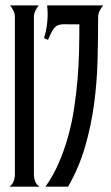

<svg xmlns="http://www.w3.org/2000/svg" viewBox="-20 -704 420 724"><path d="M36.1 -639.6Q36.1 -652.3 30.8 -663.3Q25.4 -674.3 18.1 -683.6H126Q118.7 -674.3 113.3 -663.3Q107.9 -652.3 107.9 -639.6V-46.4Q107.9 -33.2 112.5 -20.5Q117.2 -7.8 129.4 0H15.1Q26.9 -8.3 31.5 -20.8Q36.1 -33.2 36.1 -46.4ZM151.4 0Q180.7 -41.5 201.4 -89.1Q222.2 -136.7 236.6 -188.5Q251 -240.2 259.3 -294.4Q267.6 -348.6 272.2 -402.8Q276.9 -457 278.1 -510Q279.3 -563 279.3 -612.3Q259.8 -611.8 245.1 -612.3Q230.5 -612.8 219.7 -612.5Q209 -612.3 201.2 -609.9Q193.4 -607.4 187 -601.1Q180.7 -594.7 174.6 -583.3Q168.5 -571.8 161.1 -553.7L146 -560.1Q152.8 -581.5 156.2 -604Q159.7 -626.5 159.7 -649.9Q159.7 -658.2 159.2 -666.7Q158.7 -675.3 157.7 -683.6H369.1Q361.3 -674.3 355.7 -663.3Q350.1 -652.3 350.1 -639.6Q350.1 -559.6 347.9 -476.6Q345.7 -393.6 334.7 -311.5Q323.7 -229.5 300.8 -150.6Q277.8 -71.8 236.8 0Z"/></svg>

Font: XAYAX
Style: Regular
Weight: 400
Designer: Peter Wiegel
Foundry: Peter Wiegel
Version: Version 1.000 2009 initial release